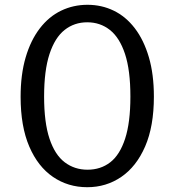

<svg xmlns="http://www.w3.org/2000/svg" viewBox="-20 -772 728 801"><path d="M345 -752Q404 -752 454.5 -727.5Q505 -703 542.5 -654Q580 -605 601 -533.5Q622 -462 622 -369Q622 -245 585.5 -161Q549 -77 486 -34Q423 9 344 9Q264 9 201 -34Q138 -77 102 -161Q66 -245 66 -368Q66 -461 87 -532.5Q108 -604 146 -653.5Q184 -703 235 -727.5Q286 -752 345 -752ZM345 -64Q400 -64 440 -95Q480 -126 502 -193.5Q524 -261 524 -369Q524 -479 501.5 -547Q479 -615 438.5 -647Q398 -679 344 -679Q290 -679 249.5 -647Q209 -615 186.5 -546.5Q164 -478 164 -369Q164 -261 186.5 -193.5Q209 -126 250 -95Q291 -64 345 -64Z"/></svg>

Font: Libre Franklin
Style: Regular
Weight: 400
Designer: Pablo Impallari, Rodrigo Fuenzalida, Nhung Nguyen
Foundry: Impallari Type
Version: Version 3.000